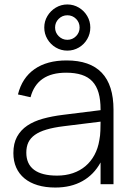

<svg xmlns="http://www.w3.org/2000/svg" viewBox="-20 -826 589 861"><path d="M282 -599Q254 -599 230.2 -613Q206.5 -627 192.5 -650.8Q178.5 -674.5 178.5 -702.5Q178.5 -730.5 192.5 -754Q206.5 -777.5 230.2 -791.8Q254 -806 282 -806Q310 -806 333.8 -791.8Q357.5 -777.5 371.2 -754Q385 -730.5 385 -702.5Q385 -674.5 371.2 -650.8Q357.5 -627 333.8 -613Q310 -599 282 -599ZM282 -647.5Q305 -647.5 321 -663.8Q337 -680 337 -702.5Q337 -725.5 321 -741.5Q305 -757.5 282 -757.5Q259.5 -757.5 243.2 -741.5Q227 -725.5 227 -702.5Q227 -680 243.2 -663.8Q259.5 -647.5 282 -647.5ZM278.5 -555Q489 -555 489 -334V0H431V-97.5Q401 -42.5 349.5 -13.8Q298 15 228 15Q184 15 149 4.5Q114 -6 89.8 -26Q65.5 -46 52.8 -74.5Q40 -103 40 -139.5Q40 -183 56.5 -213Q73 -243 102.5 -262.8Q132 -282.5 172.8 -293.8Q213.5 -305 262.5 -311L431 -332V-335Q431 -378.5 422 -409.8Q413 -441 394.2 -461Q375.5 -481 346.2 -490.5Q317 -500 276.5 -500Q146 -500 117 -390L60.5 -402.5Q79 -477 134.8 -516Q190.5 -555 278.5 -555ZM265.5 -260Q220.5 -254.5 188.5 -245Q156.5 -235.5 136.5 -221.2Q116.5 -207 107.2 -187.5Q98 -168 98 -141.5Q98 -90.5 132.8 -64.5Q167.5 -38.5 236 -38.5Q274.5 -38.5 306.8 -49.5Q339 -60.5 363.2 -81Q387.5 -101.5 403.5 -131Q419.5 -160.5 425.5 -197.5Q429.5 -217.5 430.2 -240.2Q431 -263 431 -280.5Z"/></svg>

Font: Vela Sans Light
Style: Regular
Weight: 300
Designer: Principal design: Mikhail Sharanda - project Manrope.
Design modification: Ravid Balaliev
Foundry: Mikhail Sharanda
Version: Version 1.001